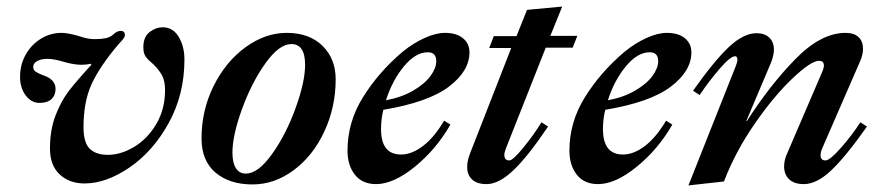

<svg xmlns="http://www.w3.org/2000/svg" viewBox="-20 -552 2685 584"><path d="M132 -100Q132 -157 149 -201Q166 -245 189.5 -275.5Q213 -306 258 -355L256 -358Q243 -355 228 -355Q206 -355 177 -363Q145 -373 125 -373Q106 -373 93.5 -366.5Q81 -360 81 -348Q81 -339 88.5 -334Q96 -329 109 -324Q149 -311 149 -282Q149 -262 136.5 -250.5Q124 -239 100 -239Q75 -239 58 -262Q41 -285 41 -318Q41 -355 58 -385.5Q75 -416 104 -434Q133 -452 167 -452Q184 -452 214 -444Q217 -443 234 -438Q251 -433 268 -433Q287 -433 300 -435.5Q313 -438 322 -445Q324 -447 329 -451Q334 -455 338.5 -456.5Q343 -458 348 -458Q354 -458 357 -454.5Q360 -451 360 -446Q360 -440 353.5 -432Q347 -424 341 -418Q284 -351 259 -297Q234 -243 234 -165Q234 -118 253 -99.5Q272 -81 308 -81Q348 -81 388.5 -105.5Q429 -130 455.5 -175Q482 -220 482 -278Q482 -306 473 -322.5Q464 -339 448 -355Q430 -370 423 -380Q416 -390 416 -408Q416 -440 435 -454.5Q454 -469 475 -469Q506 -469 523.5 -440Q541 -411 541 -371Q541 -265 493.5 -178.5Q446 -92 374.5 -43Q303 6 237 6Q191 6 161.5 -21.5Q132 -49 132 -100Z M593 -131Q593 -217 630 -291Q667 -365 727 -408.5Q787 -452 852 -452Q921 -452 961 -412.5Q1001 -373 1001 -311Q1001 -226 966.5 -152Q932 -78 873.5 -34.5Q815 9 748 9Q678 9 635.5 -27Q593 -63 593 -131ZM908 -355Q908 -418 866 -418Q829 -418 787 -359Q745 -300 716 -220Q687 -140 687 -88Q687 -57 697.5 -40.5Q708 -24 728 -24Q765 -24 807.5 -83.5Q850 -143 879 -223Q908 -303 908 -355Z M1146 -218Q1139 -190 1139 -159Q1139 -82 1200 -82Q1232 -82 1266 -107.5Q1300 -133 1331 -185L1350 -173Q1307 -98 1242 -45Q1177 8 1124 8Q1082 8 1059.5 -20.5Q1037 -49 1037 -94Q1037 -181 1084.5 -257Q1132 -333 1204 -394Q1237 -421 1271.5 -436.5Q1306 -452 1333 -452Q1369 -452 1388.5 -435.5Q1408 -419 1408 -393Q1408 -336 1345.5 -288.5Q1283 -241 1146 -218ZM1154 -247Q1202 -256 1237 -276.5Q1272 -297 1289.5 -321Q1307 -345 1307 -366Q1307 -393 1281 -393Q1244 -393 1208.5 -350Q1173 -307 1154 -247Z M1401 -44Q1401 -64 1410 -86L1535 -406H1468L1482 -442H1551L1583 -522L1690 -532L1654 -443H1736L1722 -407H1640L1519 -101Q1514 -88 1514 -81Q1514 -64 1529 -64Q1540 -64 1571.5 -102.5Q1603 -141 1627 -180L1647 -167Q1585 -75 1541 -33.5Q1497 8 1460 8Q1431 8 1416 -6Q1401 -20 1401 -44Z M1821 -218Q1814 -190 1814 -159Q1814 -82 1875 -82Q1907 -82 1941 -107.5Q1975 -133 2006 -185L2025 -173Q1982 -98 1917 -45Q1852 8 1799 8Q1757 8 1734.5 -20.5Q1712 -49 1712 -94Q1712 -181 1759.5 -257Q1807 -333 1879 -394Q1912 -421 1946.5 -436.5Q1981 -452 2008 -452Q2044 -452 2063.5 -435.5Q2083 -419 2083 -393Q2083 -336 2020.5 -288.5Q1958 -241 1821 -218ZM1829 -247Q1877 -256 1912 -276.5Q1947 -297 1964.5 -321Q1982 -345 1982 -366Q1982 -393 1956 -393Q1919 -393 1883.5 -350Q1848 -307 1829 -247Z M2218 -351Q2223 -364 2223 -369Q2223 -381 2216 -381Q2202 -381 2169.5 -343.5Q2137 -306 2108 -263L2088 -276Q2153 -368 2197.5 -409.5Q2242 -451 2281 -451Q2306 -451 2320 -437.5Q2334 -424 2334 -401Q2334 -384 2325 -361L2250 -184H2252Q2321 -292 2399 -372Q2477 -452 2552 -452Q2578 -452 2591.5 -439Q2605 -426 2605 -404Q2605 -384 2595 -363L2481 -101Q2476 -90 2476 -80Q2476 -64 2491 -64Q2504 -64 2537.5 -102Q2571 -140 2597 -180L2617 -167Q2552 -75 2508 -33.5Q2464 8 2425 8Q2396 8 2380.5 -6.5Q2365 -21 2365 -46Q2365 -66 2375 -87L2482 -336Q2486 -345 2486 -353Q2486 -367 2471 -367Q2447 -367 2390.5 -313.5Q2334 -260 2275.5 -175.5Q2217 -91 2182 0L2074 12Z"/></svg>

Font: Ibarra Real Nova
Style: Bold Italic
Weight: 700
Italic angle: -22°
Designer: Jose Maria Ribagorda & Octavio Pardo
Foundry: Octavio Pardo
Version: Version 1.014